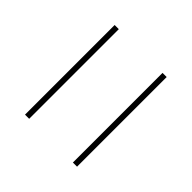

<svg xmlns="http://www.w3.org/2000/svg" viewBox="-30 -660 621 621"><g transform="rotate(-45 280.0 -350.0)"><path d="M75 -450V-469H485V-450ZM75 -231V-250H485V-231Z"/></g></svg>

Font: Montserrat Thin
Style: Regular
Weight: 100
Designer: Julieta Ulanovsky
Foundry: Julieta Ulanovsky
Version: Version 9.000